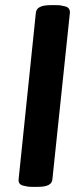

<svg xmlns="http://www.w3.org/2000/svg" viewBox="-20 -722 323 744"><path d="M102 2Q86 2 68.5 -3Q51 -8 52 -26L119 -673Q122 -702 175 -702H201Q216 -702 233.5 -697Q251 -692 251 -674L183 -27Q181 2 128 2Z"/></svg>

Font: Asap SemiBold
Style: Italic
Weight: 600
Italic angle: -6°
Designer: Pablo Cosgaya
Foundry: Omnibus-Type
Version: Version 3.001; ttfautohint (v1.8.3)